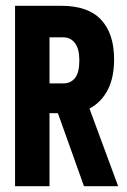

<svg xmlns="http://www.w3.org/2000/svg" viewBox="-20 -643 440 663"><path d="M32 0V-623H192Q284 -623 329 -575Q374 -527 374 -438Q374 -375 352 -332.5Q330 -290 289 -268L388 0H270L180 -252H151V0ZM151 -355H199Q224 -355 239 -373.5Q254 -392 254 -435Q254 -474 239 -494Q224 -514 199 -514H151Z"/></svg>

Font: Inconsolata Condensed Black
Style: Regular
Weight: 900
Width: 3
Monospace: yes
Designer: Raph Levien, Cyreal, Brenton Simpson
Foundry: Raph Levien, Cyreal, Google
Version: Version 3.001; ttfautohint (v1.8.2.53-6de2)